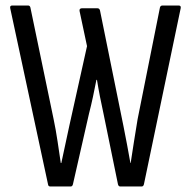

<svg xmlns="http://www.w3.org/2000/svg" viewBox="-20 -675 691 695"><path d="M162 0Q155 0 154 -7L17 -645Q15 -655 24 -655H82Q88 -655 90 -648L174 -244Q182 -206 188.5 -162.5Q195 -119 200 -85H202Q209 -119 216.5 -152.5Q224 -186 231 -220L295 -508L268 -635Q267 -640 269.5 -642.5Q272 -645 276 -645H333Q340 -645 342 -637L427 -218Q434 -184 440 -151Q446 -118 452 -85H453Q458 -119 464.5 -159.5Q471 -200 478 -243L559 -648Q561 -655 568 -655H627Q636 -655 634 -645L501 -8Q499 0 493 0H415Q409 0 407 -8L355 -262Q348 -294 342 -324.5Q336 -355 331 -386H329Q323 -355 316.5 -324.5Q310 -294 302 -263L244 -8Q242 0 236 0Z"/></svg>

Font: Sofia Sans Condensed
Style: Regular
Weight: 400
Designer: Botio Nikoltchev, Ani Petrova
Foundry: lettersoup
Version: Version 4.100